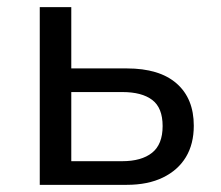

<svg xmlns="http://www.w3.org/2000/svg" viewBox="-20 -516 618 536"><path d="M91 0V-496H179V-325H334Q425 -325 473 -283Q521 -241 521 -165Q521 -114 499 -77.5Q477 -41 435 -20.5Q393 0 334 0ZM179 -66H321Q375 -66 404.5 -89.5Q434 -113 434 -164Q434 -215 405 -237Q376 -259 322 -259H179Z"/></svg>

Font: Nunito Sans 7pt SemiCondensed
Style: Regular
Weight: 400
Width: 4
Designer: Vernon Adams
Foundry: Vernon Adams
Version: Version 3.101;gftools[0.9.27]